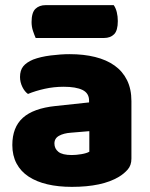

<svg xmlns="http://www.w3.org/2000/svg" viewBox="-20 -712 584 748"><path d="M260 -108Q277 -108 297.5 -111.5Q318 -115 328 -121V-201L256 -195Q228 -193 210 -183Q192 -173 192 -153Q192 -133 207.5 -120.5Q223 -108 260 -108ZM252 -501Q306 -501 350.5 -490Q395 -479 426.5 -456.5Q458 -434 475 -399.5Q492 -365 492 -318V-94Q492 -68 477.5 -51.5Q463 -35 443 -23Q378 16 260 16Q207 16 164.5 6Q122 -4 91.5 -24Q61 -44 44.5 -75Q28 -106 28 -147Q28 -216 69 -253Q110 -290 196 -299L327 -313V-320Q327 -349 301.5 -361.5Q276 -374 228 -374Q190 -374 154 -366Q118 -358 89 -346Q76 -355 67 -373.5Q58 -392 58 -412Q58 -438 70.5 -453.5Q83 -469 109 -480Q138 -491 177.5 -496Q217 -501 252 -501ZM119 -564Q114 -575 108.5 -591.5Q103 -608 103 -626Q103 -663 118 -677.5Q133 -692 158 -692H423Q431 -681 435 -664.5Q439 -648 439 -630Q439 -593 424.5 -578.5Q410 -564 385 -564Z"/></svg>

Font: BALOOCHETTANREGULAR
Style: Book
Weight: 400
Designer: Maithili Shingre and Ek Type
Foundry: Ek Type
Version: Version 1.100;PS 1.000;hotconv 1.0.88;makeotf.lib2.5.647800;